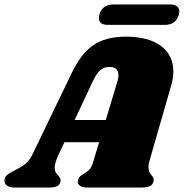

<svg xmlns="http://www.w3.org/2000/svg" viewBox="-61 -844 827 864"><path d="M611 -118Q607 -105 607 -92Q607 -81 610 -73.5Q613 -66 616.5 -61.5Q620 -57 621 -55Q631 -45 631 -35Q631 -33 629 -25Q625 -11 611.5 -5.5Q598 0 570 0H333Q312 0 300.5 -7Q289 -14 289 -26Q289 -32 292 -39Q295 -47 300.5 -51.5Q306 -56 316 -62Q332 -71 342 -82Q352 -93 359 -118L385 -204H229L202 -147Q185 -110 185 -89Q185 -77 189 -69.5Q193 -62 201 -54Q208 -46 210.5 -40.5Q213 -35 211 -26Q207 -11 194.5 -5.5Q182 0 155 0H6Q-17 0 -29 -8.5Q-41 -17 -41 -31Q-41 -47 -29.5 -56.5Q-18 -66 5 -77Q35 -92 53 -106.5Q71 -121 84 -147L262 -516Q303 -602 358.5 -640.5Q414 -679 505 -679Q607 -679 663 -637.5Q719 -596 719 -522Q719 -491 709 -458ZM415 -304 468 -480Q472 -492 472 -505Q472 -524 461.5 -533.5Q451 -543 432 -543Q408 -543 391 -529Q374 -515 357 -479L275 -304ZM449 -824H704Q725 -824 735.5 -815.5Q746 -807 746 -792Q746 -788 744 -778Q730 -732 681 -732H425Q384 -732 384 -763Q384 -768 386 -778Q392 -800 408 -812Q424 -824 449 -824Z"/></svg>

Font: Shrikhand
Style: Regular
Weight: 400
Italic angle: -14°
Version: Version 1.000;PS 1.000;hotconv 1.0.88;makeotf.lib2.5.647800